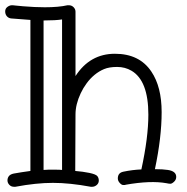

<svg xmlns="http://www.w3.org/2000/svg" viewBox="-20 -716 719 740"><path d="M219.2 -641.1Q194.3 -637.2 151.9 -637.2H147.9V-61Q157.2 -62 166 -62Q183.6 -62 196.8 -62Q210 -62 219.2 -61ZM271 -422.9Q326.7 -508.8 422.9 -508.8Q517.6 -508.8 563.5 -439.9Q603 -381.3 603 -283.9Q603 -186.5 577.1 -64Q607.9 -64 627 -61Q659.2 -56.2 659.2 -34.2Q659.2 -23.4 650.9 -15.6Q642.6 -7.8 636.7 -7.8Q630.9 -7.8 622.1 -9.8Q561 -21 463.9 -3.9Q462.9 -2.9 461.9 -2.9Q460.9 -2.9 454.8 -2.9Q448.7 -2.9 441.4 -11Q434.1 -19 434.1 -28.3Q434.1 -49.8 455.1 -54.2Q489.7 -61.5 524.9 -63Q551.8 -186.5 551.8 -273.9Q551.8 -405.3 486.8 -443.4Q461.9 -458 431.4 -458Q400.9 -458 381.1 -449.7Q361.3 -441.4 344.5 -427.5Q327.6 -413.6 314 -395Q300.3 -376.5 291 -356.4Q271 -314 271 -274.9L270 -57.1Q299.8 -54.7 324.5 -49.6Q349.1 -44.4 355 -37.4Q360.8 -30.3 360.8 -20Q360.8 -9.8 352.8 -2.9Q344.7 3.9 335 3.9H330.1Q248.5 -11.2 184.1 -11.2Q119.6 -11.2 39.1 3.9H34.2Q22.9 3.9 15.9 -3.7Q8.8 -11.2 8.8 -20.8Q8.8 -30.3 14.4 -37.4Q20 -44.4 33 -47.1Q45.9 -49.8 63.2 -52.2Q80.6 -54.7 97.2 -57.1V-639.2L22 -645Q12.2 -646.5 6.1 -653.8Q0 -661.1 0 -672.1Q0 -683.1 8.8 -689.5Q17.6 -695.8 25.9 -695.8H28.8Q29.3 -695.8 40 -694.6Q50.8 -693.4 68.4 -691.9Q114.3 -688 152.8 -688Q206.5 -688 240.2 -695.8H245.1Q256.3 -695.8 263.7 -688.2Q271 -680.7 271 -670.9Z"/></svg>

Font: Ribeye Marrow
Style: Regular
Weight: 400
Designer: Astigmatic (AOETI)
Foundry: Astigmatic (AOETI)
Version: Version 1.000